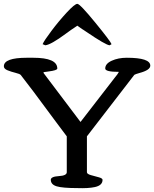

<svg xmlns="http://www.w3.org/2000/svg" viewBox="-54 -989 810 1009"><path d="M169.9 -756.8Q177.7 -775.4 216.1 -826.4Q254.4 -877.4 296.6 -923.1Q338.9 -968.8 352.5 -968.8Q366.2 -968.8 446.8 -870.1Q527.3 -771.5 532.2 -756.8L522 -751Q501.5 -752.4 397.5 -823.2L379.9 -835V-834.5L352.5 -854L335.9 -842.8Q325.2 -836.4 292 -812Q214.4 -754.4 184.1 -751ZM570.8 -611.3Q499 -611.3 499 -628.9Q499 -654.3 533.2 -669.9Q567.4 -685.5 612.3 -685.5Q735.8 -685.5 735.8 -644Q735.8 -620.6 679.2 -605.5Q656.7 -599.1 651.9 -595.7L402.8 -272.5V-84Q402.8 -74.7 423.3 -68.8Q443.8 -63 464.4 -57.6Q484.9 -52.2 484.9 -43.9Q484.9 -14.6 444.3 -5.9Q409.2 1.5 355.5 -0.5Q274.4 -0.5 243.9 -9.8Q213.4 -19 212.9 -43.9Q212.9 -61 254.9 -63.5Q296.9 -65.9 296.9 -84V-272.5L230.5 -361.3Q102.5 -535.2 55.2 -594.7Q50.8 -600.6 27.8 -606.2Q4.9 -611.8 -14.4 -619.6Q-33.7 -627.4 -33.7 -640.6Q-33.7 -685.5 87.4 -685.5H120.1Q247.1 -685.5 247.1 -628.9Q247.1 -619.1 200.2 -613.3Q195.8 -612.8 193.8 -612.3L175.3 -609.9L174.8 -605.5L369.1 -348.1L550.8 -583Q564 -598.1 570.8 -611.3Z"/></svg>

Font: Corben
Style: Regular
Weight: 400
Designer: vernon adams
Foundry: vernon adams
Version: Version 1.101